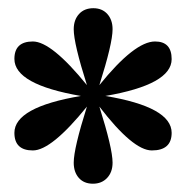

<svg xmlns="http://www.w3.org/2000/svg" viewBox="-20 -730 452 468"><path d="M207.5 -710Q229 -710 241.7 -695.8Q254.4 -681.6 254.4 -658.7Q254.4 -624 222.2 -522.5Q308.1 -628.9 357.9 -628.9Q398.4 -628.9 398.4 -585.9Q398.4 -523.9 236.8 -496.1Q398.4 -469.2 398.4 -406.2Q398.4 -363.3 350.1 -363.3Q304.2 -363.3 222.2 -470.2Q254.4 -368.2 254.4 -333.5Q254.4 -310.5 241.2 -296.4Q228 -282.2 206.5 -282.2Q184.6 -282.2 172.1 -296.4Q159.7 -310.5 159.7 -333.5Q159.7 -368.2 191.9 -470.2Q105.5 -363.3 60.1 -363.3Q15.1 -363.3 15.1 -406.2Q15.1 -468.8 177.2 -496.1Q15.1 -523.9 15.1 -586.4Q15.1 -628.9 60.1 -628.9Q105.5 -628.9 191.9 -522.5Q159.7 -624 159.7 -658.7Q159.7 -681.6 172.6 -695.8Q185.5 -710 207.5 -710Z"/></svg>

Font: Munson
Style: Bold
Weight: 700
Designer: Paul James MIller
Foundry: High-Logic / Made with FontCreator
Version: Version 2.10;May 5, 2019;FontCreator 11.5.0.2430 64-bit